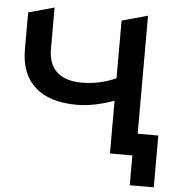

<svg xmlns="http://www.w3.org/2000/svg" viewBox="-57 -754 887 956"><g transform="rotate(5 386.5 -275.5)"><path d="M747 -110H644V-700L515 -664V-376C460 -351 401 -339 343 -339C236 -339 177 -392 177 -491V-700L48 -664V-477C48 -316 148 -227 327 -227C385 -227 448 -239 515 -264V0H627V149H747Z"/></g></svg>

Font: Talent
Style: Bold
Weight: 600
Designer: Mike Powis
Version: Version 1.001;hotconv 1.0.109;makeotfexe 2.5.65596